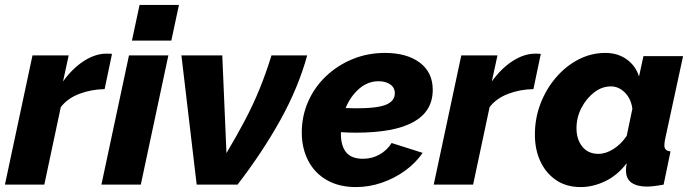

<svg xmlns="http://www.w3.org/2000/svg" viewBox="-30 -750 2816 780"><path d="M102 -525H249L226 -419Q264 -472 310.5 -502Q357 -532 402 -532Q420 -532 425 -531L395 -388Q341 -387 293 -369Q245 -351 217 -315L150 0H-10Z M537 -730H697L666 -585H506ZM494 -525H654L542 0H382Z M707 -525H873L890 -128Q934 -202 966.5 -264Q999 -326 1024.5 -388.5Q1050 -451 1073 -525H1218Q1182 -394 1109 -262.5Q1036 -131 935 0H769Z M1416 10Q1348 10 1298.5 -18Q1249 -46 1222.5 -96.5Q1196 -147 1196 -212Q1196 -278 1221.5 -336.5Q1247 -395 1293.5 -439.5Q1340 -484 1401.5 -509.5Q1463 -535 1534 -535Q1623 -535 1675.5 -495.5Q1728 -456 1728 -385Q1728 -211 1416 -211Q1402 -211 1386.5 -211.5Q1371 -212 1355 -213Q1355 -209 1355 -205Q1355 -158 1376 -131.5Q1397 -105 1445 -105Q1481 -105 1511.5 -122Q1542 -139 1561 -169L1687 -129Q1659 -88 1615.5 -56.5Q1572 -25 1520.5 -7.5Q1469 10 1416 10ZM1508 -420Q1464 -420 1429 -389.5Q1394 -359 1374 -311Q1396 -310 1416 -310Q1504 -310 1539 -325Q1574 -340 1574 -371Q1574 -394 1555.5 -407Q1537 -420 1508 -420Z M1844 -525H1991L1968 -419Q2006 -472 2052.5 -502Q2099 -532 2144 -532Q2162 -532 2167 -531L2137 -388Q2083 -387 2035 -369Q1987 -351 1959 -315L1892 0H1732Z M2329 10Q2271 10 2229.5 -18Q2188 -46 2165.5 -94Q2143 -142 2143 -203Q2143 -270 2166 -329.5Q2189 -389 2229 -435.5Q2269 -482 2320.5 -508.5Q2372 -535 2429 -535Q2480 -535 2516.5 -508.5Q2553 -482 2566 -439L2584 -522H2745L2671 -180Q2669 -166 2669 -159Q2669 -137 2694 -135L2666 0Q2622 8 2598 8Q2559 8 2536 -7.5Q2513 -23 2513 -59Q2513 -71 2516 -87Q2479 -38 2429 -14Q2379 10 2329 10ZM2401 -125Q2431 -125 2462 -144.5Q2493 -164 2516 -198L2539 -308Q2534 -348 2509 -373.5Q2484 -399 2452 -399Q2415 -399 2383.5 -374.5Q2352 -350 2332 -311.5Q2312 -273 2312 -229Q2312 -184 2335.5 -154.5Q2359 -125 2401 -125Z"/></svg>

Font: Raleway ExtraBold
Style: Italic
Weight: 800
Italic angle: -12°
Designer: Matt McInerney, Pablo Impallari, Rodrigo Fuenzalida
Foundry: Matt McInerney, Pablo Impallari, Rodrigo Fuenzalida
Version: Version 4.026